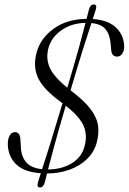

<svg xmlns="http://www.w3.org/2000/svg" viewBox="-20 -780 576 860"><path d="M180.5 37.5Q174 59.5 159.5 59.5Q143.5 59.5 150 37Q152 30 155.2 20Q158.5 10 163 -4Q89 -9 53 -43.5Q17 -78 15 -131.5Q14.5 -157.5 23 -172.5Q31.5 -187.5 45 -188Q70 -190 71.5 -153.5L73.5 -119.5Q75.5 -78.5 97.5 -53Q119.5 -27.5 168.5 -22Q181 -60 202.8 -129.2Q224.5 -198.5 260 -317.5Q258 -319 255.5 -321Q174.5 -379 150.2 -431.5Q126 -484 145.5 -550Q163.5 -611 222.2 -652.8Q281 -694.5 368 -695.5Q371.5 -711 374.2 -721.2Q377 -731.5 379 -739Q385 -760 400 -760Q415.5 -760 409.5 -739Q407.5 -731.5 404 -721Q400.5 -710.5 395.5 -695Q463 -690 497.5 -658.5Q532 -627 536 -579.5Q537.5 -556 528.8 -541.5Q520 -527 505.5 -526.5Q480 -526 478 -557L475.5 -586Q471 -628 451.8 -650.2Q432.5 -672.5 389.5 -676.5Q376.5 -638 354 -567Q331.5 -496 296 -375.5L298 -374Q356 -330 384.8 -292.5Q413.5 -255 419 -218Q424.5 -181 412.5 -138.5Q400 -96 367.8 -65.8Q335.5 -35.5 289.5 -19.2Q243.5 -3 190.5 -3Q187 11 184.8 20.8Q182.5 30.5 180.5 37.5ZM197.5 -566.5Q184.5 -520.5 201.8 -479.2Q219 -438 281.5 -387Q316 -503 334.8 -571.2Q353.5 -639.5 363 -677.5Q301.5 -676.5 256.5 -645.5Q211.5 -614.5 197.5 -566.5ZM358 -122Q372.5 -173 355.2 -214.8Q338 -256.5 274.5 -306.5Q241 -192.5 222.8 -125.2Q204.5 -58 195 -21Q256.5 -21.5 300.5 -48Q344.5 -74.5 358 -122Z"/></svg>

Font: Fraunces 144pt S050 Light
Style: Italic
Weight: 300
Italic angle: -16°
Version: Version 1.000; ttfautohint (v1.8.3)